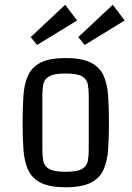

<svg xmlns="http://www.w3.org/2000/svg" viewBox="-20 -775 553 807"><path d="M256 12Q188 12 151 -7Q114 -26 98 -61.5Q82 -97 78.5 -147Q75 -197 75 -260Q75 -323 78.5 -373Q82 -423 98 -458Q114 -493 151 -512Q188 -531 256 -531Q324 -531 361.5 -512Q399 -493 415 -458Q431 -423 434.5 -373Q438 -323 438 -260Q438 -197 434.5 -147Q431 -97 415 -61.5Q399 -26 361.5 -7Q324 12 256 12ZM353 -145V-374Q353 -400 349 -421Q345 -442 325 -454Q305 -466 256 -466Q207 -466 186.5 -454Q166 -442 162 -421Q158 -400 158 -374V-145Q158 -119 162 -98Q166 -77 186.5 -65Q207 -53 256 -53Q305 -53 325 -65Q345 -77 349 -98Q353 -119 353 -145ZM109 -619 254 -755 304 -689 136 -586ZM309 -619 454 -755 504 -689 336 -586Z"/></svg>

Font: Strait
Style: Regular
Weight: 400
Designer: Eduardo Rodriguez Tunni
Foundry: Eduardo Rodriguez Tunni
Version: Version 1.002; ttfautohint (v1.8.4.7-5d5b);gftools[0.9.23]